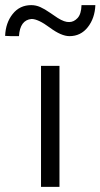

<svg xmlns="http://www.w3.org/2000/svg" viewBox="-82 -729 392 749"><path d="M-62 -589Q-60 -640 -32.5 -674.5Q-5 -709 40 -709Q58 -709 75 -701.5Q92 -694 113.5 -679Q135 -664 143 -659Q170 -642 188 -643Q206 -643 220.5 -658.5Q235 -674 236 -709H290Q288 -658 260.5 -623Q233 -588 189 -588Q157 -588 112 -621.5Q67 -655 41 -655Q-4 -651 -8 -588H-38ZM78 0V-472H150V0Z"/></svg>

Font: Coval
Style: ExtraLight
Weight: 250
Foundry: Context Ltd
Version: Version 001.000